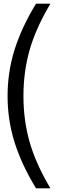

<svg xmlns="http://www.w3.org/2000/svg" viewBox="-20 -820 343 1040"><path d="M175 200Q97 72 59 -49Q21 -170 21 -300Q21 -430 59 -551Q97 -672 175 -800H253Q175 -669 141 -551Q107 -433 107 -300Q107 -167 141 -49Q175 69 253 200Z"/></svg>

Font: Aspekta Variable
Style: Regular
Weight: 400
Designer: Ivo Dolenc
Version: Version 2.100